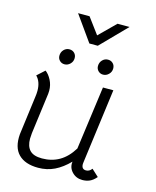

<svg xmlns="http://www.w3.org/2000/svg" viewBox="-126 -938 840 1034"><g transform="rotate(15 294.0 -421.0)"><path d="M510 -27Q492 -6 473.5 2Q455 10 433 10Q398 10 375 -14.5Q352 -39 357 -72Q318 -32 276.5 -12Q235 8 186 8Q113 8 76 -29.5Q39 -67 45 -141L73 -355Q76 -375 76 -391Q76 -442 48 -470L90 -508Q109 -494 123 -467Q137 -440 137 -408Q137 -397 136 -391L106 -163Q104 -141 104 -132Q104 -90 125 -68Q146 -46 193 -46Q247 -46 289.5 -70.5Q332 -95 364 -147L412 -500H470L415 -84Q414 -80 414 -74Q414 -45 439 -45Q458 -45 471 -63ZM141 -605Q141 -625 154 -638.5Q167 -652 185 -652Q202 -652 213 -641Q224 -630 224 -613Q224 -594 210.5 -580.5Q197 -567 179 -567Q163 -567 152 -578Q141 -589 141 -605ZM356 -605Q356 -625 369 -638.5Q382 -652 400 -652Q417 -652 428 -641Q439 -630 439 -613Q439 -594 425.5 -580.5Q412 -567 394 -567Q378 -567 367 -578Q356 -589 356 -605ZM179 -852H243L309 -763L399 -852H466L327 -710H280Z"/></g></svg>

Font: Bellota
Style: Italic
Weight: 400
Italic angle: -7.5°
Designer: Kemie Guaida
Foundry: Kemie Guaida
Version: Version 4.001